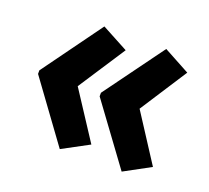

<svg xmlns="http://www.w3.org/2000/svg" viewBox="-86 -698 722 662"><g transform="rotate(20 275.0 -367.0)"><path d="M33 -373V-360L192 -142L289 -194L176 -367L289 -540L192 -592ZM259 -373V-360L419 -142L515 -194L403 -367L515 -540L419 -592Z"/></g></svg>

Font: Noto Sans Kannada UI Condensed
Style: Bold
Weight: 700
Width: 3
Designer: Jelle Bosma - Monotype Design Team
Foundry: Monotype Imaging Inc.
Version: Version 2.005